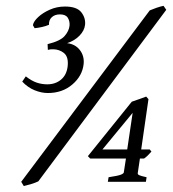

<svg xmlns="http://www.w3.org/2000/svg" viewBox="-20 -623 594 658"><path d="M549.8 -589.4 111.3 -1.5Q100.1 3.9 87.2 7.6Q74.2 11.2 61.5 14.6L52.7 0L493.2 -587.4Q502 -591.3 516.1 -596.2Q530.3 -601.1 540.5 -603ZM266.6 -403.3Q262.2 -362.8 228 -333.5Q193.8 -304.2 144 -304.2Q122.1 -304.2 98.6 -313.7Q75.2 -323.2 56.2 -343.3L68.4 -361.3Q88.4 -345.7 106 -339.8Q123.5 -334 142.1 -334Q169.9 -334 189.2 -350.1Q208.5 -366.2 211.9 -396Q215.3 -428.2 199.2 -441.2Q183.1 -454.1 162.1 -454.1Q155.3 -454.1 153.6 -453.9Q151.9 -453.6 144 -452.1L143.1 -471.7Q186.5 -482.4 201.4 -499.5Q216.3 -516.6 218.3 -534.7Q219.7 -550.3 212.4 -562Q205.1 -573.7 185.5 -573.7Q168 -573.7 157.5 -564Q147 -554.2 147.9 -538.1Q138.2 -533.7 124 -530.5Q109.9 -527.3 98.6 -526.4L92.8 -536.6Q94.7 -549.3 110.6 -564.2Q126.5 -579.1 150.6 -589.8Q174.8 -600.6 202.6 -600.6Q243.2 -600.6 258.5 -581.1Q273.9 -561.5 271.5 -538.1Q269.5 -518.6 252.7 -501Q235.8 -483.4 210 -475.1Q238.3 -471.7 253.9 -451.2Q269.5 -430.7 266.6 -403.3ZM499 -103.5Q492.2 -95.7 485.8 -89.6Q479.5 -83.5 473.6 -79.6H459.5L452.1 -29.8Q451.2 -25.9 456.5 -22.9Q461.9 -20 482.4 -15.6L480 0H349.6L352.1 -15.6Q384.8 -20.5 394.3 -24.4Q403.8 -28.3 404.3 -32.2L411.6 -79.6H289.1L281.2 -87.9L431.6 -274.4Q443.4 -278.8 457.3 -283.4Q471.2 -288.1 481 -292L488.8 -283.2L463.9 -110.8H493.2ZM416 -110.8 434.6 -236.3 331.1 -110.8Z"/></svg>

Font: Gentium Book Plus
Style: Italic
Weight: 400
Italic angle: -8°
Designer: Victor Gaultney, Annie Olsen, Iska Routamaa, Becca Hirsbrunner
Foundry: SIL International
Version: Version 6.101